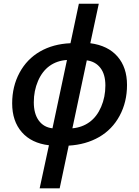

<svg xmlns="http://www.w3.org/2000/svg" viewBox="-20 -780 753 1040"><path d="M469.2 -545.9Q564.9 -533.2 616.5 -473.9Q668 -414.6 668 -319.8Q668 -227.1 627.9 -152.8Q587.9 -78.6 516.6 -37.6Q445.3 3.4 352.1 8.8L303.2 240.2H194.8L245.1 6.8Q150.4 -4.4 98.1 -64.2Q45.9 -124 45.9 -220.2Q45.9 -312 85.9 -386.2Q126 -460.4 197 -501.2Q268.1 -542 361.8 -545.9L407.2 -759.8H515.1ZM163.1 -226.1Q163.1 -164.1 189.9 -127.2Q216.8 -90.3 264.2 -85L342.8 -455.1Q288.6 -451.7 248.5 -422.9Q208.5 -394 185.8 -341.1Q163.1 -288.1 163.1 -226.1ZM372.1 -85Q425.3 -89.8 465.1 -118.9Q504.9 -147.9 527.8 -201.2Q550.8 -254.4 550.8 -316.9Q550.8 -377.4 523.9 -412.1Q497.1 -446.8 450.2 -453.1Z"/></svg>

Font: Open Sans Semibold
Style: Italic
Weight: 600
Italic angle: -12°
Foundry: Ascender Corporation
Version: Version 1.10